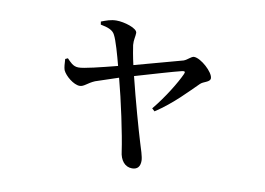

<svg xmlns="http://www.w3.org/2000/svg" viewBox="-69 -663 1138 825"><g transform="rotate(10 500.0 -251.0)"><path d="M199 -362 188 -357C189 -338 190 -320 194 -309C205 -285 243 -254 269 -254C288 -254 300 -272 331 -285L430 -318C455 -225 486 -79 496 -8C500 29 520 56 552 56C576 56 587 42 587 17C587 -1 575 -35 568 -58C552 -110 517 -234 492 -336C564 -357 658 -385 692 -393C703 -395 707 -393 702 -382C684 -342 641 -271 593 -213L605 -202C680 -251 740 -316 776 -351C789 -365 819 -366 819 -384C819 -410 762 -462 732 -462C720 -462 707 -445 690 -439L481 -382C473 -416 467 -453 465 -467C463 -489 469 -504 469 -520C469 -541 410 -558 377 -558C352 -558 332 -550 311 -542L313 -529C345 -523 367 -515 376 -496C388 -474 405 -413 417 -367C347 -349 271 -330 250 -331C226 -331 213 -348 199 -362Z"/></g></svg>

Font: Noto Serif CJK SC Medium
Style: Regular
Weight: 500
Designer: Ryoko NISHIZUKA 西塚涼子 (kana & ideographs); Frank Grießhammer (Latin, Greek & Cyrillic); Wenlong ZHANG 张文龙 (bopomofo); San
Foundry: Adobe
Version: Version 2.001;hotconv 1.1.0;makeotfexe 2.6.0